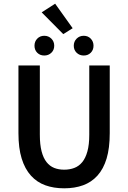

<svg xmlns="http://www.w3.org/2000/svg" viewBox="-20 -1009 695 1041"><path d="M328 12Q271 12 225.5 -4.5Q180 -21 147.5 -57Q115 -93 97.5 -149.5Q80 -206 80 -287V-654H196V-278Q196 -225 205.5 -188.5Q215 -152 232.5 -130Q250 -108 274 -98.5Q298 -89 328 -89Q358 -89 383 -98.5Q408 -108 426 -130Q444 -152 454 -188.5Q464 -225 464 -278V-654H575V-287Q575 -206 558 -149.5Q541 -93 508.5 -57Q476 -21 430.5 -4.5Q385 12 328 12ZM374 -856 323 -824 206 -942 279 -989ZM220 -708Q197 -708 182 -723Q167 -738 167 -761Q167 -784 182 -799.5Q197 -815 220 -815Q243 -815 258.5 -799.5Q274 -784 274 -761Q274 -738 258.5 -723Q243 -708 220 -708ZM434 -708Q411 -708 395.5 -723Q380 -738 380 -761Q380 -784 395.5 -799.5Q411 -815 434 -815Q457 -815 472 -799.5Q487 -784 487 -761Q487 -738 472 -723Q457 -708 434 -708Z"/></svg>

Font: TT Toshiba Sans Medium
Style: Regular
Weight: 500
Designer: Paul D. Hunt
Foundry: Toshiba Corporation
Version: Version 2.020;PS 2.000;hotconv 1.0.86;makeotf.lib2.5.63406